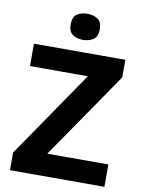

<svg xmlns="http://www.w3.org/2000/svg" viewBox="-99 -997 795 1065"><g transform="rotate(10 298.0 -464.5)"><path d="M565 0H33V-99L368 -588H42V-714H557V-615L221 -126H565ZM306 -929Q339 -929 363.5 -913.5Q388 -898 388 -855Q388 -814 363.5 -798Q339 -782 306 -782Q272 -782 248 -798Q224 -814 224 -855Q224 -898 248 -913.5Q272 -929 306 -929Z"/></g></svg>

Font: Noto Sans Khmer UI
Style: Bold
Weight: 700
Designer: Danh Hong and the Monotype Design Team
Foundry: Monotype Imaging Inc.
Version: Version 2.002; ttfautohint (v1.8.4.7-5d5b)